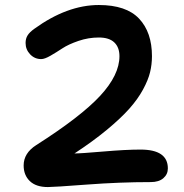

<svg xmlns="http://www.w3.org/2000/svg" viewBox="-20 -777 740 773"><path d="M172.9 -23.9Q125 -23.9 100.1 -47.9Q75.2 -71.8 75.2 -110.8Q75.2 -160.6 126 -192.9Q305.2 -307.1 383.1 -391.1Q460.9 -475.1 460.9 -550.8Q460.9 -586.4 440.2 -606.2Q419.4 -626 377.9 -626Q335.9 -626 295.9 -612.3Q255.9 -598.6 231.4 -582.5Q207 -566.4 183.3 -552.7Q159.7 -539.1 146 -539.1Q119.6 -539.1 101.3 -558.3Q83 -577.6 83 -604Q83 -621.6 91.1 -634.5Q99.1 -647.5 118.2 -661.1Q250.5 -756.8 377.9 -756.8Q488.3 -756.8 540 -701.9Q591.8 -647 591.8 -550.8Q591.8 -517.6 584.2 -486.3Q576.7 -455.1 555.9 -416.7Q535.2 -378.4 501 -339.8Q466.8 -301.3 410.9 -254.9Q355 -208.5 279.8 -159.2Q306.2 -159.2 396.2 -167Q486.3 -174.8 545.9 -174.8Q655.8 -174.8 655.8 -99.1Q655.8 -75.2 637.7 -59.6Q619.6 -43.9 586.9 -43.9Q462.4 -43.9 329.8 -33.9Q197.3 -23.9 172.9 -23.9Z"/></svg>

Font: Shantell Sans Bouncy
Style: Regular
Weight: 600
Designer: Stephen Nixon, Anya Danilova, Shantell Martin
Foundry: Arrow Type
Version: Version 1.006;[9816181b4]